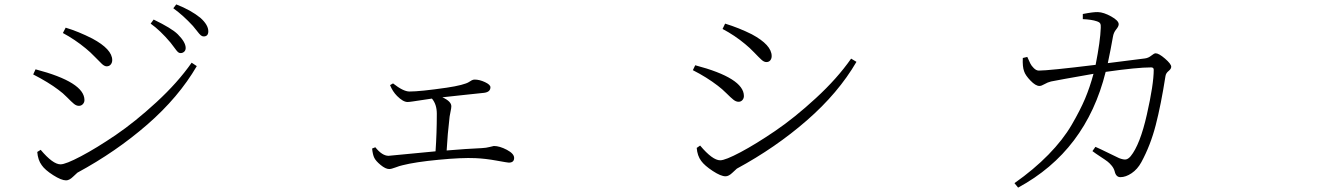

<svg xmlns="http://www.w3.org/2000/svg" viewBox="-20 -816 6040 878"><path d="M805.7 -573.2Q798.8 -573.2 793.5 -578.1Q788.1 -583 776.9 -598.6Q765.6 -614.3 759.8 -621.1Q712.9 -676.8 668.9 -708L682.6 -726.6Q765.6 -686.5 793 -659.2Q829.1 -623 829.1 -596.7Q829.1 -585.9 822.3 -579.6Q815.4 -573.2 805.7 -573.2ZM911.1 -649.4Q904.3 -649.4 897.9 -654.8Q891.6 -660.2 880.9 -674.3Q870.1 -688.5 862.3 -697.3Q818.4 -745.1 772.5 -778.3L786.1 -795.9Q853.5 -769.5 896.5 -734.4Q932.6 -702.1 932.6 -672.9Q932.6 -649.4 911.1 -649.4ZM372.1 -594.7Q322.3 -635.7 267.6 -665L280.3 -689.5Q338.9 -671.9 402.3 -639.6Q493.2 -590.8 493.2 -541Q493.2 -529.3 486.3 -521Q479.5 -512.7 467.8 -512.7Q458 -512.7 446.3 -523.4Q434.6 -534.2 413.6 -556.2Q392.6 -578.1 372.1 -594.7ZM256.8 -64.5Q280.3 -64.5 350.6 -101.6Q420.9 -138.7 509.3 -198.7Q597.7 -258.8 695.3 -348.6Q793 -438.5 856.4 -529.3L879.9 -513.7Q796.9 -371.1 653.8 -246.6Q510.7 -122.1 334 -26.4Q331.1 -24.4 314 -7.8Q296.9 8.8 282.2 8.8Q260.7 8.8 223.1 -15.1Q185.5 -39.1 170.9 -60.5Q153.3 -84 150.4 -121.1L166 -130.9Q221.7 -64.5 256.8 -64.5ZM142.6 -499Q366.2 -440.4 366.2 -358.4Q366.2 -347.7 358.9 -339.8Q351.6 -332 340.8 -332Q329.1 -332 317.9 -341.3Q306.6 -350.6 287.1 -370.6Q267.6 -390.6 247.1 -405.3Q202.1 -439.5 131.8 -475.6Z M1763.7 -426.8 1777.3 -434.6Q1824.2 -397.5 1852.5 -397.5Q1901.4 -397.5 2022.5 -415Q2062.5 -420.9 2088.4 -427.7Q2114.3 -434.6 2122.6 -439.9Q2130.9 -445.3 2137.2 -448.7Q2143.6 -452.1 2150.4 -452.1Q2172.9 -452.1 2197.8 -440.4Q2222.7 -428.7 2222.7 -417Q2222.7 -395.5 2194.3 -391.6Q2178.7 -389.6 2106.4 -382.3Q2034.2 -375 2002.9 -371.1Q2043.9 -352.5 2043.9 -330.1Q2043.9 -322.3 2040.5 -306.6Q2037.1 -291 2036.1 -283.2Q2026.4 -201.2 2022.5 -127.9Q2114.3 -135.7 2183.6 -138.7Q2203.1 -139.6 2219.7 -144Q2236.3 -148.4 2238.3 -148.4Q2264.6 -148.4 2297.9 -130.9Q2331.1 -113.3 2331.1 -93.8Q2331.1 -72.3 2306.6 -72.3Q2301.8 -72.3 2251 -81.5Q2200.2 -90.8 2154.3 -92.8Q2092.8 -95.7 1985.8 -85.4Q1878.9 -75.2 1821.3 -60.5Q1807.6 -57.6 1788.6 -50.3Q1769.5 -43 1759.8 -43Q1743.2 -43 1720.7 -61.5Q1698.2 -80.1 1691.4 -94.7Q1684.6 -108.4 1681.6 -136.7L1696.3 -142.6Q1727.5 -103.5 1756.8 -103.5Q1760.7 -103.5 1971.7 -124Q1977.5 -207 1977.5 -295.9Q1977.5 -338.9 1955.1 -365.2Q1935.5 -362.3 1909.7 -358.4Q1883.8 -354.5 1867.7 -352.1Q1851.6 -349.6 1843.8 -349.6Q1823.2 -349.6 1795.9 -377Q1775.4 -397.5 1763.7 -426.8Z M3387.7 -614.3Q3339.8 -654.3 3284.2 -683.6L3295.9 -708Q3359.4 -688.5 3418 -659.2Q3508.8 -610.4 3508.8 -559.6Q3508.8 -547.9 3502.4 -540Q3496.1 -532.2 3484.4 -532.2Q3473.6 -532.2 3461.9 -543Q3450.2 -553.7 3429.2 -575.7Q3408.2 -597.7 3387.7 -614.3ZM3273.4 -83Q3296.9 -83 3366.7 -120.1Q3436.5 -157.2 3524.9 -217.3Q3613.3 -277.3 3710.9 -367.2Q3808.6 -457 3872.1 -547.9L3896.5 -533.2Q3813.5 -390.6 3669.9 -265.6Q3526.4 -140.6 3349.6 -44.9Q3346.7 -43 3329.6 -26.4Q3312.5 -9.8 3297.9 -9.8Q3276.4 -9.8 3239.3 -34.2Q3202.1 -58.6 3186.5 -80.1Q3168.9 -103.5 3166 -139.6L3181.6 -150.4Q3238.3 -83 3273.4 -83ZM3159.2 -517.6Q3381.8 -459 3381.8 -377Q3381.8 -366.2 3375 -358.4Q3368.2 -350.6 3357.4 -350.6Q3345.7 -350.6 3334 -359.9Q3322.3 -369.1 3302.2 -389.2Q3282.2 -409.2 3262.7 -423.8Q3211.9 -462.9 3148.4 -495.1Z M5045.9 -527.3 5215.8 -548.8Q5231.4 -550.8 5244.6 -561.5Q5257.8 -572.3 5264.6 -572.3Q5279.3 -572.3 5307.6 -547.9Q5335.9 -523.4 5335.9 -510.7Q5335.9 -501 5323.7 -491.2Q5311.5 -481.4 5309.6 -467.8Q5289.1 -336.9 5265.1 -244.1Q5241.2 -151.4 5199.2 -74.2Q5181.6 -42 5154.8 -23.9Q5127.9 -5.9 5103.5 -5.9Q5083 -5.9 5077.1 -33.2Q5073.2 -46.9 5063.5 -58.6Q5053.7 -70.3 5044.9 -77.1Q5036.1 -84 5012.2 -99.6Q4988.3 -115.2 4975.6 -125L4989.3 -144.5Q5009.8 -135.7 5049.3 -116.2Q5088.9 -96.7 5097.7 -92.8Q5118.2 -85 5128.9 -86.9Q5139.6 -88.9 5150.4 -101.6Q5193.4 -154.3 5224.6 -292.5Q5255.9 -430.7 5255.9 -497.1Q5255.9 -507.8 5244.1 -507.8Q5179.7 -507.8 5036.1 -487.3Q4946.3 -126 4635.7 42L4619.1 21.5Q4708 -41 4774.4 -108.9Q4840.8 -176.8 4880.4 -244.6Q4919.9 -312.5 4941.9 -364.7Q4963.9 -417 4980.5 -478.5Q4819.3 -450.2 4786.1 -443.4Q4770.5 -439.5 4756.3 -431.2Q4742.2 -422.9 4733.4 -422.9Q4715.8 -422.9 4692.4 -447.3Q4668.9 -471.7 4663.1 -490.2Q4655.3 -510.7 4657.2 -550.8L4677.7 -555.7Q4686.5 -536.1 4691.4 -525.9Q4696.3 -515.6 4707.5 -504.4Q4718.8 -493.2 4730.5 -493.2Q4775.4 -493.2 4990.2 -519.5Q5011.7 -628.9 5013.7 -688.5Q5014.6 -702.1 5011.2 -708.5Q5007.8 -714.8 4995.1 -718.8Q4972.7 -726.6 4931.6 -728.5V-752Q4981.4 -761.7 5001 -760.7Q5027.3 -759.8 5061.5 -740.7Q5095.7 -721.7 5095.7 -705.1Q5095.7 -695.3 5084 -681.2Q5072.3 -667 5069.3 -647.5Q5059.6 -591.8 5045.9 -527.3Z"/></svg>

Font: Bpmf Zihi Serif Light
Style: Light
Weight: 300
Foundry: But Ko
Version: Version 1.320